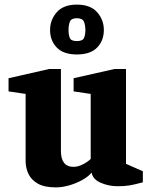

<svg xmlns="http://www.w3.org/2000/svg" viewBox="-20 -802 668 832"><path d="M222 10Q172 10 143.5 -6.5Q115 -23 103 -49Q91 -75 91 -104V-395L17 -406V-463L193 -503H244V-147Q244 -114 257.5 -96.5Q271 -79 299 -79Q317 -79 337.5 -89Q358 -99 373 -113V-395L299 -406V-463L476 -503H526V-92L599 -60V-12Q562 -2 541 1.5Q520 5 489 5Q451 5 416.5 -10Q382 -25 377 -54Q362 -36 335.5 -21.5Q309 -7 279 1.5Q249 10 222 10ZM313 -566Q255 -566 226 -596Q197 -626 197 -672Q197 -716 226 -749Q255 -782 313 -782Q372 -782 401 -749Q430 -716 430 -672Q430 -626 401 -596Q372 -566 313 -566ZM313 -624Q338 -624 344 -637.5Q350 -651 350 -672Q350 -692 344 -707.5Q338 -723 313 -723Q288 -723 282.5 -707.5Q277 -692 277 -672Q277 -651 282.5 -637.5Q288 -624 313 -624Z"/></svg>

Font: Manuale ExtraBold
Style: Regular
Weight: 800
Version: Version 1.002